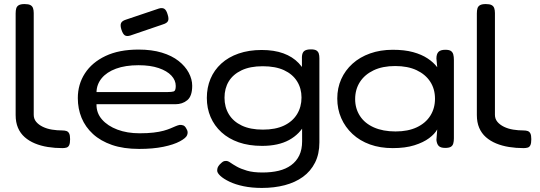

<svg xmlns="http://www.w3.org/2000/svg" viewBox="-20 -719 2660 945"><path d="M287 10Q250 10 215.5 4.5Q181 -1 152 -13Q123 -25 101.5 -44Q80 -63 68.5 -90Q57 -117 57 -153V-653Q57 -668 60 -678Q63 -688 72.5 -693.5Q82 -699 101 -699Q120 -699 129.5 -694Q139 -689 142.5 -679Q146 -669 146 -655V-154Q146 -134 158 -119.5Q170 -105 190.5 -95Q211 -85 236 -81Q261 -77 286 -77Q299 -77 307.5 -74Q316 -71 320.5 -62Q325 -53 325 -34Q325 -14 320.5 -4.5Q316 5 307 7.5Q298 10 287 10Z M665 14Q588 14 531.5 -5.5Q475 -25 437.5 -59.5Q400 -94 381.5 -139Q363 -184 363 -236Q363 -304 398 -358Q433 -412 499.5 -443.5Q566 -475 662 -475Q727 -475 776.5 -460Q826 -445 859 -419Q892 -393 909 -361Q926 -329 926 -297Q926 -246 902 -226Q878 -206 843 -206H455Q454 -163 482 -131Q510 -99 558 -81Q606 -63 667 -63Q707 -63 736 -66.5Q765 -70 785 -75.5Q805 -81 819 -87Q833 -93 843.5 -97.5Q854 -102 863 -104Q873 -105 881.5 -102Q890 -99 896 -88Q903 -77 903.5 -69.5Q904 -62 901 -54Q896 -40 865.5 -23.5Q835 -7 784 3.5Q733 14 665 14ZM455 -266H806Q825 -266 835 -269Q845 -272 845 -296Q845 -324 823.5 -347Q802 -370 761 -384Q720 -398 662 -398Q597 -398 551 -381Q505 -364 480.5 -334Q456 -304 455 -266ZM621 -544Q604 -539 594.5 -545Q585 -551 578 -572Q571 -593 575.5 -604.5Q580 -616 599 -622L762 -677Q779 -682 789 -675.5Q799 -669 805 -648Q812 -627 807 -616Q802 -605 782 -599Z M1269 206Q1219 206 1178.5 197.5Q1138 189 1109 175Q1080 161 1064.5 146.5Q1049 132 1049 121Q1049 112 1051.5 105.5Q1054 99 1061 91Q1072 80 1077.5 76.5Q1083 73 1093 73Q1102 73 1114 81.5Q1126 90 1145.5 101Q1165 112 1195.5 121Q1226 130 1272 130Q1316 130 1351.5 121.5Q1387 113 1413 94Q1439 75 1453 46Q1467 17 1467 -24L1466 -439Q1467 -460 1477.5 -468Q1488 -476 1510 -476Q1529 -476 1537.5 -470.5Q1546 -465 1549 -455.5Q1552 -446 1552 -432V-18Q1552 39 1530.5 81.5Q1509 124 1471 151.5Q1433 179 1381.5 192.5Q1330 206 1269 206ZM1270 -1Q1205 -1 1155 -18.5Q1105 -36 1070 -68Q1035 -100 1016.5 -143Q998 -186 998 -237Q998 -288 1016 -331Q1034 -374 1069 -406Q1104 -438 1154.5 -455.5Q1205 -473 1268 -473Q1329 -473 1374.5 -456.5Q1420 -440 1450 -408.5Q1480 -377 1495 -333.5Q1510 -290 1510 -237Q1510 -165 1483 -112Q1456 -59 1403 -30Q1350 -1 1270 -1ZM1274 -81Q1336 -81 1378 -101Q1420 -121 1442 -157Q1464 -193 1464 -239Q1464 -284 1442 -319Q1420 -354 1378 -373.5Q1336 -393 1273 -393Q1211 -393 1169 -373Q1127 -353 1106 -318.5Q1085 -284 1085 -238Q1085 -192 1106.5 -156.5Q1128 -121 1170 -101Q1212 -81 1274 -81Z M2171 9Q2149 9 2139.5 -0.5Q2130 -10 2128 -30L2132 -82Q2120 -60 2092 -39Q2064 -18 2019.5 -4Q1975 10 1913 10Q1851 10 1801 -8Q1751 -26 1715 -59.5Q1679 -93 1659.5 -137.5Q1640 -182 1640 -234Q1640 -286 1659.5 -329.5Q1679 -373 1715 -405.5Q1751 -438 1801.5 -456Q1852 -474 1913 -474Q1971 -474 2013 -462.5Q2055 -451 2084.5 -431.5Q2114 -412 2132 -388L2128 -431Q2128 -453 2138 -463.5Q2148 -474 2172 -474Q2191 -474 2199.5 -468Q2208 -462 2211 -451Q2214 -440 2214 -424V-38Q2214 -24 2211 -13Q2208 -2 2199 3.5Q2190 9 2171 9ZM1927 -72Q1988 -72 2031.5 -92.5Q2075 -113 2098 -149.5Q2121 -186 2121 -233Q2121 -281 2097.5 -317Q2074 -353 2030.5 -373.5Q1987 -394 1925 -394Q1863 -394 1819 -373Q1775 -352 1751.5 -315.5Q1728 -279 1728 -231Q1728 -185 1751.5 -148.5Q1775 -112 1820 -92Q1865 -72 1927 -72Z M2557 10Q2520 10 2485.5 4.5Q2451 -1 2422 -13Q2393 -25 2371.5 -44Q2350 -63 2338.5 -90Q2327 -117 2327 -153V-653Q2327 -668 2330 -678Q2333 -688 2342.5 -693.5Q2352 -699 2371 -699Q2390 -699 2399.5 -694Q2409 -689 2412.5 -679Q2416 -669 2416 -655V-154Q2416 -134 2428 -119.5Q2440 -105 2460.5 -95Q2481 -85 2506 -81Q2531 -77 2556 -77Q2569 -77 2577.5 -74Q2586 -71 2590.5 -62Q2595 -53 2595 -34Q2595 -14 2590.5 -4.5Q2586 5 2577 7.5Q2568 10 2557 10Z"/></svg>

Font: Fredoka SemiExpanded
Style: Regular
Weight: 400
Width: 6
Designer: Ben Nathan
Foundry: Milena B. Brandão, Ben Nathan
Version: Version 2.001